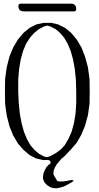

<svg xmlns="http://www.w3.org/2000/svg" viewBox="-20 -889 540 1044"><path d="M270.5 59.6 291 94.7 303.7 97.7H320.3L339.8 95.7L366.2 89.8Q391.6 89.8 369.1 102.5L346.7 115.2L327.1 125L307.6 130.9L288.1 134.8L269.5 133.8L252 127.9L235.4 117.2L221.7 102.5L213.9 84V69.3L216.8 51.8L223.6 36.1L231.4 21.5L243.2 7.8L253.9 1Q258.8 -18.6 237.3 -19.5L214.8 -18.6L176.8 -27.3L140.6 -45.9L107.4 -74.2L77.1 -109.4L51.8 -152.3L31.2 -203.1L16.6 -260.7L7.8 -324.2L6.8 -393.6L7.8 -460L16.6 -523.4L31.2 -581.1L51.8 -630.9L77.1 -673.8L107.4 -710L140.6 -737.3L176.8 -755.9L215.8 -764.6H237.3H259.8L296.9 -755.9L334 -737.3L367.2 -710L397.5 -673.8L422.9 -630.9L442.4 -581.1L458 -523.4L466.8 -460L467.8 -390.6L466.8 -324.2L458 -261.7L442.4 -205.1L421.9 -156.2L397.5 -113.3L367.2 -78.1L330.1 -39.1L313.5 -25.4L289.1 3.9L281.2 16.6L275.4 29.3L271.5 40ZM386.7 -513.7 377 -566.4 364.3 -612.3 347.7 -651.4 329.1 -683.6 306.6 -710 282.2 -730.5 253.9 -745.1 237.3 -750 219.7 -745.1 191.4 -730.5 166 -710 142.6 -683.6 122.1 -651.4 105.5 -612.3 92.8 -566.4 84 -514.6 79.1 -457V-392.6L82 -328.1L87.9 -269.5L97.7 -217.8L110.4 -171.9L127 -131.8L145.5 -99.6L168 -73.2L192.4 -52.7L219.7 -38.1L235.4 -34.2L253.9 -40L285.2 -57.6L312.5 -78.1L332 -99.6L351.6 -132.8L369.1 -171.9L381.8 -217.8L390.6 -269.5L394.5 -327.1V-391.6L392.6 -456.1ZM365.2 -869.1Q394.5 -869.1 394.5 -839.8Q394.5 -827.1 381.8 -827.1H109.4Q80.1 -827.1 80.1 -856.4Q80.1 -869.1 92.8 -869.1Z"/></svg>

Font: B2 Hana
Style: Regular
Weight: 500
Version: 2020-08-05; (max)